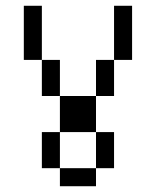

<svg xmlns="http://www.w3.org/2000/svg" viewBox="-20 -645 540 665"><path d="M125 -437.5H62.5V-625H125ZM125 -187.5H187.5V-62.5H125ZM125 -437.5H187.5V-312.5H125ZM187.5 -62.5H312.5V0H187.5ZM187.5 -312.5H312.5V-187.5H187.5ZM312.5 -187.5H375V-62.5H312.5ZM312.5 -437.5H375V-312.5H312.5ZM375 -625H437.5V-437.5H375Z"/></svg>

Font: ChillBitmapSE 16px
Style: Regular
Weight: 400
Designer: Designed by Warren2060
Foundry: ChillType
Version: Version 1.000